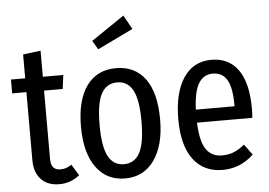

<svg xmlns="http://www.w3.org/2000/svg" viewBox="-54 -869 1339 954"><g transform="rotate(-5 615.0 -391.5)"><path d="M306 -24Q261 12 205 12Q146 12 113.5 -23Q81 -58 81 -117V-458H10V-527H81V-646L169 -657V-527H271L262 -458H169V-116Q169 -61 216 -61Q232 -61 244 -65Q256 -69 272 -79Z M731 -264Q731 -137 678.5 -62.5Q626 12 533 12Q440 12 388 -61Q336 -134 336 -263Q336 -396 388 -467Q440 -538 534 -538Q628 -538 679.5 -468.5Q731 -399 731 -264ZM429 -263Q429 -155 455 -107Q481 -59 533 -59Q586 -59 612 -107Q638 -155 638 -264Q638 -372 612 -419.5Q586 -467 534 -467Q481 -467 455 -419.5Q429 -372 429 -263ZM633 -725 455 -639 429 -683 594 -795Z M1188 -233H912Q916 -138 943.5 -99Q971 -60 1022 -60Q1055 -60 1081 -70.5Q1107 -81 1135 -104L1174 -51Q1108 12 1019 12Q925 12 873 -57.5Q821 -127 821 -258Q821 -389 870.5 -463.5Q920 -538 1010 -538Q1097 -538 1143.5 -472.5Q1190 -407 1190 -279Q1190 -257 1188 -233ZM1105 -305Q1105 -391 1082 -430Q1059 -469 1010 -469Q966 -469 941 -429.5Q916 -390 912 -298H1105Z"/></g></svg>

Font: Fira Sans Compressed
Style: Regular
Weight: 400
Width: 1
Designer: bBox Type GmbH & Carrois Corporate GbR & Edenspiekermann AG
Foundry: bBox Type GmbH & Carrois Corporate GbR & Edenspiekermann AG
Version: Version 4.301